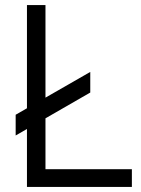

<svg xmlns="http://www.w3.org/2000/svg" viewBox="-20 -740 557 760"><path d="M502 0H86.7V-720H160V-70.3H502ZM337.3 -373.7 42 -203.7V-285.8L337.3 -455.3Z"/></svg>

Font: Manrope Variable Light
Style: Regular
Weight: 200
Designer: Mikhail Sharanda
Foundry: Mikhail Sharanda
Version: Version 4.505